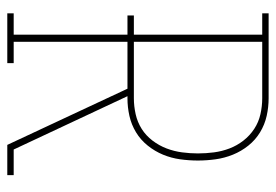

<svg xmlns="http://www.w3.org/2000/svg" viewBox="-138 -638 775 540"><g transform="rotate(90 250.0 -367.5)"><path d="M17 0V-18H77V-338H23V-356H77V-717H17V-735H256Q281 -735 305.5 -729.5Q330 -724 351.5 -711Q373 -698 389 -678Q405 -658 414.5 -634.5Q424 -611 427.5 -586Q431 -561 431 -536Q431 -511 427.5 -486Q424 -461 414.5 -438Q405 -415 389 -395Q373 -375 351.5 -362Q330 -349 305.5 -343.5Q281 -338 256 -338H250L400 -18H472V0H387L229 -338H97V-18H157V0ZM256 -356Q278 -356 300.5 -361Q323 -366 342 -378Q361 -390 375 -408.5Q389 -427 397 -448Q405 -469 408 -491.5Q411 -514 411 -536Q411 -559 408 -581.5Q405 -604 397 -625Q389 -646 375 -664Q361 -682 342 -694.5Q323 -707 300.5 -712Q278 -717 256 -717H97V-356Z"/></g></svg>

Font: Iosevka Slab Thin
Style: Regular
Weight: 100
Monospace: yes
Designer: Belleve Invis
Foundry: Belleve Invis
Version: Version 11.1.0; ttfautohint (v1.8.3)